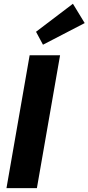

<svg xmlns="http://www.w3.org/2000/svg" viewBox="-20 -974 458 994"><path d="M171 0H13.5L133.5 -688H291ZM202.5 -742.5 166.5 -809.5 357.5 -954.5 418.5 -854.5Z"/></svg>

Font: Lucymar Sans ExtraBold
Style: Italic
Weight: 800
Italic angle: -10°
Foundry: The League of Moveable Type (original font) / Main changes by Cristiano Sobral with portions from Mirco Monsees
Version: Version 2.00;August 30, 2020;FontCreator 13.0.0.2681 64-bit